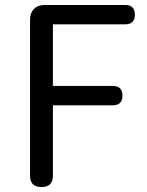

<svg xmlns="http://www.w3.org/2000/svg" viewBox="-20 -753 592 773"><path d="M101 -366V-46C101 -15 116 0 147 0C178 0 193 -15 193 -46V-329H434C460 -329 473 -342 473 -368C473 -394 460 -407 434 -407H193V-655H484C510 -655 523 -668 523 -694C523 -720 510 -733 484 -733H312H159C124 -733 101 -710 101 -675Z"/></svg>

Font: GenSenRounded2 TW R
Style: Regular
Weight: 400
Version: Version 2.100;PS 2.1;hotconv 16.6.51;makeotf.lib2.5.65220 DE